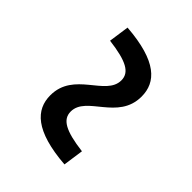

<svg xmlns="http://www.w3.org/2000/svg" viewBox="-16 -653 652 652"><g transform="rotate(-45 310.0 -327.0)"><path d="M418 -216C487 -216 538.5 -264.5 550 -415.5L476.5 -426C465.5 -338 446.5 -303.5 408.5 -303.5C333 -303.5 316 -438.5 202 -438.5C133.5 -438.5 81.5 -389.5 70 -238.5L143.5 -228C154.5 -316.5 174 -350.5 212 -350.5C287.5 -350.5 304 -216 418 -216Z"/></g></svg>

Font: FontWithASyntaxHighlighterNightOwl
Style: Regular
Weight: 400
Designer: Riley Cran & the Lettermatic Team
Foundry: Lettermatic
Version: Version 1.000 (FontWithASyntaxHighlighterNightOwl)